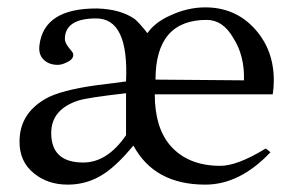

<svg xmlns="http://www.w3.org/2000/svg" viewBox="-20 -484 795 521"><path d="M720 -228H400Q400 -137 443 -88Q491 -34 578 -34Q624 -34 701 -81L714 -71Q631 17 537 17Q399 17 342 -89Q299 -37 263 -13Q218 17 164 17Q110 17 73 -13Q32 -45 33 -102Q34 -181 113 -221Q163 -244 268 -256L322 -263Q330 -434 241 -434Q157 -434 156 -379Q156 -368 166.5 -355Q177 -342 178 -340Q182 -326 165.5 -317Q149 -308 137 -308Q113 -308 98.5 -322Q84 -336 87 -361Q99 -462 244 -461Q308 -459 346 -432Q358 -422 380 -394Q401 -424 442 -442Q489 -464 537 -464Q619 -464 672 -405Q723 -348 723 -266Q723 -246 720 -228ZM402 -268 642 -266Q644 -333 613 -381Q585 -430 541 -430Q402 -430 402 -268ZM322 -117V-231Q216 -219 192 -211Q119 -187 119 -123Q119 -43 206 -43Q271 -43 322 -117Z"/></svg>

Font: GFS Didot
Style: Regular
Weight: 400
Designer: Takis Katsoulidis and George D. Matthiopoulos
Foundry: Takis Katsoulidis and George D. Matthiopoulos
Version: Version 1.0